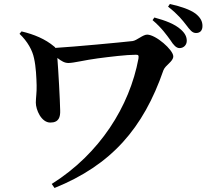

<svg xmlns="http://www.w3.org/2000/svg" viewBox="-20 -864 1040 954"><path d="M827 -664C842 -640 856 -625 872 -625C893 -625 908 -641 908 -661C908 -681 900 -698 879 -717C848 -745 802 -762 747 -777L738 -764C784 -725 808 -690 827 -664ZM905 -740C924 -715 935 -700 954 -700C975 -700 986 -713 986 -735C986 -757 977 -776 952 -796C925 -816 880 -832 824 -844L815 -831C866 -791 887 -763 905 -740ZM87 -708 77 -696C117 -658 141 -614 149 -575C159 -532 161 -476 162 -440C163 -406 158 -377 158 -354C158 -319 185 -255 230 -255C273 -255 280 -283 279 -315C278 -369 270 -514 265 -576C286 -560 301 -551 320 -551C346 -551 404 -566 466 -574C527 -582 609 -592 655 -592C668 -592 670 -589 668 -573C624 -336 476 -100 237 50L251 70C533 -44 692 -226 792 -515C802 -541 841 -558 841 -584C841 -616 754 -692 711 -692C690 -692 660 -663 639 -660C576 -653 354 -632 255 -626C254 -629 252 -631 249 -633C205 -670 150 -693 87 -708Z"/></svg>

Font: Noto Serif CJK KR
Style: Bold
Weight: 700
Designer: Ryoko NISHIZUKA 西塚涼子 (kana & ideographs); Frank Grießhammer (Latin, Greek & Cyrillic); Wenlong ZHANG 张文龙 (bopomofo); San
Foundry: Adobe
Version: Version 2.001;hotconv 1.1.0;makeotfexe 2.6.0